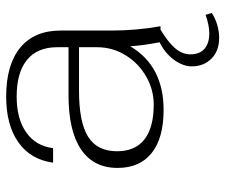

<svg xmlns="http://www.w3.org/2000/svg" viewBox="-74 -466 730 622"><g transform="rotate(-90 291.0 -155.0)"><path d="M560 166Q544 177 522 183.5Q500 190 480 190Q437 190 412 165Q387 140 387 101Q387 73 408 44Q429 15 465 -3Q455 -55 452 -98Q388 10 246 10Q155 10 106.5 -28.5Q58 -67 58 -139Q58 -217 118 -257.5Q178 -298 293 -298H449V-335Q449 -399 408 -432.5Q367 -466 289 -466Q217 -466 173 -435Q129 -404 122 -348H75Q85 -421 141 -460.5Q197 -500 289 -500Q392 -500 447.5 -454.5Q503 -409 503 -324V-160Q503 -78 517 0H506Q466 24 446 47Q426 70 426 97Q426 127 444 142.5Q462 158 494 158Q520 158 554 146ZM449 -264H307Q206 -264 159 -234.5Q112 -205 112 -141Q112 -82 150.5 -52Q189 -22 263 -22Q312 -22 355 -47Q398 -72 423.5 -114Q449 -156 449 -205Z"/></g></svg>

Font: Fahkwang ExtraLight
Style: Regular
Weight: 275
Designer: Suppakit Chalermlarp | Katatrad Co.,Ltd.
Foundry: Cadson Demak Co.,Ltd.
Version: Version 1.000; ttfautohint (v1.6)